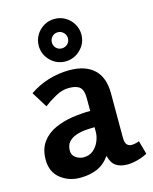

<svg xmlns="http://www.w3.org/2000/svg" viewBox="-117 -846 744 935"><g transform="rotate(-15 255.5 -379.0)"><path d="M254 -509Q334 -509 377.5 -468.5Q421 -428 421 -347V-128Q421 -99 430 -89Q439 -79 453 -79Q463 -79 472.5 -81Q482 -83 492 -87L511 -19Q489 -7 461 0.5Q433 8 410 8Q374 8 352 -7Q330 -22 321 -59Q293 -20 255.5 -4.5Q218 11 171 11Q113 11 71.5 -22.5Q30 -56 30 -117Q30 -171 55.5 -205.5Q81 -240 122 -258.5Q163 -277 210.5 -284Q258 -291 301 -291V-356Q301 -396 284 -411Q267 -426 229 -426Q195 -426 161 -407Q127 -388 101 -368L52 -447Q97 -478 148.5 -493.5Q200 -509 254 -509ZM301 -209Q280 -209 255 -207Q230 -205 207 -197Q184 -189 169.5 -173Q155 -157 155 -129Q155 -106 173.5 -93.5Q192 -81 213 -81Q241 -81 260.5 -97Q280 -113 290.5 -137.5Q301 -162 301 -186ZM248 -769Q278 -769 302.5 -754.5Q327 -740 341.5 -715.5Q356 -691 356 -662Q356 -618 324 -586.5Q292 -555 248 -555Q204 -555 172.5 -586.5Q141 -618 141 -662Q141 -691 155.5 -715.5Q170 -740 194.5 -754.5Q219 -769 248 -769ZM247 -702Q230 -702 218.5 -690Q207 -678 207 -661Q207 -644 218.5 -632.5Q230 -621 247 -621Q264 -621 276 -632.5Q288 -644 288 -661Q288 -678 276 -690Q264 -702 247 -702Z"/></g></svg>

Font: Rosario Light
Style: Bold
Weight: 700
Version: Version 1.101; ttfautohint (v1.8.1.43-b0c9)